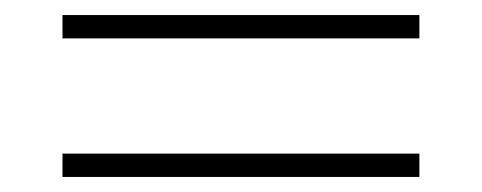

<svg xmlns="http://www.w3.org/2000/svg" viewBox="-20 -433 640 255"><path d="M63 -382V-413H537V-382ZM63 -198V-229H537V-198Z"/></svg>

Font: IBM Plex Sans Thai ExtLt
Style: Regular
Weight: 200
Designer: Mike Abbink, Paul van der Laan, Pieter van Rosmalen, Ben Mitchell, Mark Frömberg
Foundry: Bold Monday
Version: Version 1.2